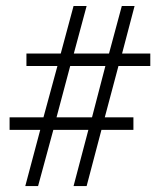

<svg xmlns="http://www.w3.org/2000/svg" viewBox="-20 -630 536 645"><path d="M107.9 -4.9H64.9L115.2 -193.8H12.2V-235.8H126L172.9 -408.2H68.8V-450.2H184.1L227.1 -609.9H271L228 -450.2H346.2L389.2 -609.9H432.1L390.1 -450.2H484.9V-408.2H377.9L332 -235.8H428.2V-193.8H320.8L271 -4.9H227.1L276.9 -193.8H159.2ZM215.8 -408.2 169.9 -235.8H289.1L334 -408.2Z"/></svg>

Font: JuniusX
Style: Regular
Weight: 400
Designer: Peter S. Baker
Foundry: Briery Creek Software
Version: Version 1.004